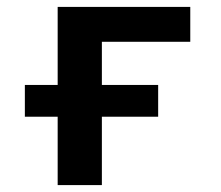

<svg xmlns="http://www.w3.org/2000/svg" viewBox="-20 -536 640 556"><path d="M147 -198H52V-290H147V-516H531V-415H275V-290H438V-198H275V0H147Z"/></svg>

Font: IBM Plex Mono SemiBold
Style: Regular
Weight: 600
Monospace: yes
Designer: Mike Abbink, Paul van der Laan, Pieter van Rosmalen
Foundry: Bold Monday
Version: Version 2.3